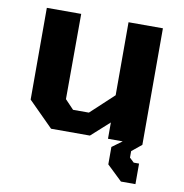

<svg xmlns="http://www.w3.org/2000/svg" viewBox="-79 -597 811 847"><g transform="rotate(10 326.5 -173.0)"><path d="M518 176 450 111V33L495 0H429V-73L348 0H174L63 -111V-522H217L216 -140L255 -99H326L429 -195V-522H583V0L539 36V65L559 84H583V176Z"/></g></svg>

Font: Tomorrow SemiBold
Style: Regular
Weight: 600
Designer: Tony de Marco, Monica Rizzolli
Foundry: Just in Type
Version: Version 2.002